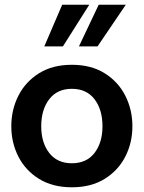

<svg xmlns="http://www.w3.org/2000/svg" viewBox="-20 -785 610 815"><path d="M285 10Q203.5 10 146 -25.5Q88.5 -61 58.2 -120Q28 -179 28 -249Q28 -319.5 58.2 -379Q88.5 -438.5 146 -474.2Q203.5 -510 285 -510Q366.5 -510 424 -474.2Q481.5 -438.5 511.8 -379Q542 -319.5 542 -249Q542 -179 511.8 -120Q481.5 -61 424 -25.5Q366.5 10 285 10ZM285 -92Q347.5 -92 381.2 -135.8Q415 -179.5 415 -249Q415 -319.5 381.2 -363.8Q347.5 -408 285 -408Q223 -408 189 -363.8Q155 -319.5 155 -249Q155 -179.5 189 -135.8Q223 -92 285 -92ZM315 -588 399 -765H514L394 -588ZM168 -588 244 -765H359L247 -588Z"/></svg>

Font: Cabin Resolve
Style: Bold-Resolve
Weight: 700
Designer: Pablo Impallari
Foundry: Pablo Impallari. http://www.impallari.com Igino Marini. http://www.ikern.com
Version: Version 3.001